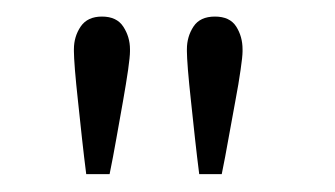

<svg xmlns="http://www.w3.org/2000/svg" viewBox="-20 -662 394 226"><path d="M100 -642.5Q117.5 -642.5 125.2 -630.5Q133 -618.5 133 -604V-601.5Q133 -595.5 130.8 -579.8Q128.5 -564 124.8 -543Q121 -522 117 -499.2Q113 -476.5 109 -457H81.5Q79 -476.5 76.5 -499.2Q74 -522 71.8 -543Q69.5 -564 68.2 -579.8Q67 -595.5 67 -601.5V-604Q67 -619 75 -630.8Q83 -642.5 100 -642.5ZM233 -642.5Q250.5 -642.5 258 -630.8Q265.5 -619 265.5 -604V-601.5Q265.5 -595.5 263.2 -579.8Q261 -564 257 -543Q253 -522 249 -499.2Q245 -476.5 241 -457H214.5Q212 -476.5 209.5 -499.2Q207 -522 204.8 -543Q202.5 -564 201.2 -579.8Q200 -595.5 200 -601.5V-604Q200 -619 207.8 -630.8Q215.5 -642.5 233 -642.5Z"/></svg>

Font: League Spartan Extralight
Style: Regular
Weight: 200
Foundry: The League of Moveable Type
Version: Version 2.300; ttfautohint (v1.8.3)